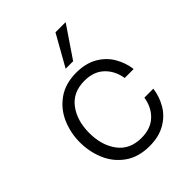

<svg xmlns="http://www.w3.org/2000/svg" viewBox="-218 -888 1014 1014"><g transform="rotate(-45 288.5 -381.5)"><path d="M55 -268Q55 -338 82 -400.5Q109 -463 164.5 -502.5Q220 -542 302 -542Q371 -542 420 -514Q469 -486 496 -440Q523 -394 530 -341H463Q453 -403 412 -442Q371 -481 302 -481Q216 -481 170.5 -420.5Q125 -360 125 -268Q125 -175 170.5 -114.5Q216 -54 302 -54Q371 -54 412 -92.5Q453 -131 463 -194H530Q523 -141 496 -95Q469 -49 420 -21Q371 7 302 7Q220 7 164.5 -32Q109 -71 82 -134Q55 -197 55 -268ZM277 -596 375 -770H451L333 -596Z"/></g></svg>

Font: Be Vietnam Light
Style: Regular
Weight: 300
Designer: Gabriel Lam
Foundry: TypeRant
Version: Version 4.000